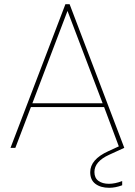

<svg xmlns="http://www.w3.org/2000/svg" viewBox="-20 -703 641 913"><path d="M291 -683H311L571 0L499 33Q429 65 429 115Q429 143 448 157Q467 171 498 171Q527 171 561 158V178Q529 190 499 190Q459 190 434 171.5Q409 153 409 116Q409 55 495 16L545 -7L475 -194H127L53 0H30ZM468 -212 301 -651 134 -212Z"/></svg>

Font: Poppins Thin
Style: Regular
Weight: 250
Designer: Ninad Kale (Devanagari), Jonny Pinhorn (Latin)
Foundry: Indian Type Foundry
Version: Version 3.200;PS 1.000;hotconv 16.6.54;makeotf.lib2.5.65590